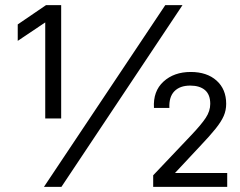

<svg xmlns="http://www.w3.org/2000/svg" viewBox="-20 -727 934 747"><path d="M218 -266H156V-678L207 -674L49 -568V-632L159 -707H218ZM219 0H151L623 -707H690ZM576 -45 724 -201Q763 -242 780.5 -268.5Q798 -295 798 -323Q798 -359 777.5 -376.5Q757 -394 720 -394Q680 -394 658.5 -372Q637 -350 639 -307H579Q575 -372 616 -409.5Q657 -447 722 -447Q785 -447 822.5 -413.5Q860 -380 860 -323Q860 -298 850.5 -276Q841 -254 819 -226.5Q797 -199 759 -159L630 -21L620 -54H864V0H576Z"/></svg>

Font: 42dot Sans
Style: Regular
Weight: 400
Designer: 42dot
Version: Version 1.000